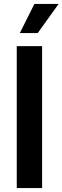

<svg xmlns="http://www.w3.org/2000/svg" viewBox="-20 -964 320 984"><path d="M195.8 -727.5V0H65.9V-727.5ZM81.5 -794.4 156.2 -943.8H280.3L173.3 -794.4Z"/></svg>

Font: Inter 24pt SemiBold
Style: Regular
Weight: 600
Designer: Rasmus Andersson
Foundry: rsms
Version: Version 4.001;git-66647c0bb